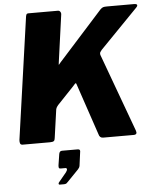

<svg xmlns="http://www.w3.org/2000/svg" viewBox="-63 -795 888 1093"><g transform="rotate(-5 381.0 -248.5)"><path d="M692 -24Q701 0 677 0H503Q483 0 478 -22L378 -318Q375 -325 370 -319.5Q365 -314 357 -305L264 -207Q260 -203 256.5 -197Q253 -191 251 -184L228 -21Q227 -9 221 -4.5Q215 0 199 0H44Q32 0 29 -8Q26 -16 27 -28L126 -726Q128 -736 131 -739Q134 -742 141 -742H309Q318 -742 323 -734.5Q328 -727 326 -717L288 -443Q286 -432 289.5 -436.5Q293 -441 299 -448L551 -728Q560 -737 567 -739.5Q574 -742 590 -742H744Q759 -742 761.5 -736Q764 -730 754 -720L539 -499Q533 -492 529.5 -486.5Q526 -481 528 -471L692 -24ZM233 245Q228 245 227.5 240Q227 235 232 230L275 178Q283 167 282 160.5Q281 154 274 154H247Q239 154 237 150Q235 146 236 135L246 71Q249 54 263 54H352Q367 54 366 66L355 148Q353 159 344 168L287 227Q280 234 274.5 239.5Q269 245 259 245H233Z"/></g></svg>

Font: Libre Franklin Thin ExtraBold
Style: Italic
Weight: 800
Italic angle: -8°
Version: Version 2.000